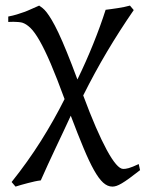

<svg xmlns="http://www.w3.org/2000/svg" viewBox="-20 -489 526 694"><path d="M486.3 126Q463.4 144 447.5 155.5Q431.6 167 420.4 173.6Q409.2 180.2 401.1 182.9Q393.1 185.5 386.2 185.5Q368.7 185.5 352.8 171.1Q336.9 156.7 319.6 125.7Q302.2 94.7 282 46.1Q261.7 -2.4 235.8 -70.8Q224.6 -46.4 210.7 -16.8Q196.8 12.7 182.1 43.7Q167.5 74.7 153.3 105.5Q139.2 136.2 127.4 163.1Q117.7 164.1 105.7 166.7Q93.8 169.4 81.3 172.6Q68.8 175.8 56.9 179.2Q44.9 182.6 36.1 185.5L22 168.9Q80.1 96.2 127.7 20.8Q175.3 -54.7 213.4 -130.9Q185.5 -207 163.6 -258.3Q141.6 -309.6 123.5 -341.3Q105.5 -373 90.1 -387.9Q74.7 -402.8 60.1 -407.2Q54.2 -408.7 45.7 -409.4Q37.1 -410.2 28.8 -410.2Q21 -410.2 9.8 -409.7V-429.2Q27.3 -432.6 41 -436.8Q54.7 -440.9 67.4 -445.6Q80.1 -450.2 92.8 -456.1Q105.5 -461.9 121.6 -468.8Q127.4 -464.8 134 -459.7Q140.6 -454.6 148.7 -444.3Q156.7 -434.1 167.2 -416.5Q177.7 -398.9 191.2 -370.6Q204.6 -342.3 221.4 -301Q238.3 -259.8 259.8 -201.7Q291 -265.6 317.1 -330.6Q343.3 -395.5 361.8 -453.6Q371.1 -454.6 382.6 -456.3Q394 -458 406 -459.7Q418 -461.4 429.4 -463.9Q440.9 -466.3 449.7 -468.8L463.4 -452.6Q411.6 -377.4 366.7 -301.8Q321.8 -226.1 280.8 -144Q304.7 -79.6 326.2 -30Q347.7 19.5 366 53.2Q384.3 86.9 399.2 104.2Q414.1 121.6 425.3 121.6Q429.2 121.6 433.8 121.1Q438.5 120.6 445.1 118.7Q451.7 116.7 460.4 113.3Q469.2 109.9 481.4 104Z"/></svg>

Font: Akkhara
Style: Regular
Weight: 400
Designer: J. Victor Gaultney
Version: Version 1.00 June 13, 2006, initial release